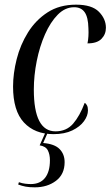

<svg xmlns="http://www.w3.org/2000/svg" viewBox="-20 -565 474 823"><path d="M209 10Q129 10 82.5 -40Q36 -90 36 -194Q36 -250 51.5 -311.5Q67 -373 100 -426Q133 -479 184 -512Q235 -545 306 -545Q374 -545 404 -514.5Q434 -484 434 -446Q434 -418 415 -398.5Q396 -379 355 -379Q358 -393 359 -409.5Q360 -426 359 -444Q358 -491 343 -512.5Q328 -534 298 -534Q259 -534 227.5 -502Q196 -470 173 -418Q150 -366 137.5 -303.5Q125 -241 125 -181Q125 -2 218 -2Q265 -2 293.5 -35Q322 -68 343 -124Q349 -121 353 -113Q357 -105 357 -92Q357 -69 340 -45.5Q323 -22 290 -6Q257 10 209 10ZM129 238Q106 238 90 235Q74 232 58 226L61 216Q75 221 88.5 222.5Q102 224 112 224Q152 224 173 197.5Q194 171 194 122Q194 97 185 79.5Q176 62 150 58L177 -2H187L165 48Q214 52 235.5 74Q257 96 257 130Q257 182 220 210Q183 238 129 238Z"/></svg>

Font: Noto Serif Display Condensed
Style: Italic
Weight: 400
Width: 3
Italic angle: -12°
Designer: Monotype Design Team
Foundry: Monotype Imaging Inc.
Version: Version 2.009